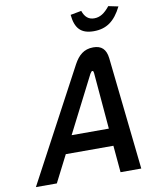

<svg xmlns="http://www.w3.org/2000/svg" viewBox="-95 -951 804 1021"><g transform="rotate(-10 307.0 -440.5)"><path d="M339 -607 15 0H128L202 -145H459L472 0H584L518 -608C512 -657 488 -679 444 -679C393 -679 363 -651 339 -607ZM250 -239 405 -543C411 -553 414 -556 418 -556C423 -556 424 -551 425 -543L451 -239ZM356 -870 415 -881C427 -846 447 -830 477 -830C508 -830 533 -846 561 -881L614 -870C577 -796 532 -763 463 -763C394 -763 363 -796 356 -870Z"/></g></svg>

Font: LT Wave Mono Medium
Style: Italic
Weight: 500
Designer: Daniel Lyons
Version: Version 2.5 (Glyphs App)